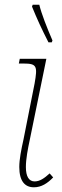

<svg xmlns="http://www.w3.org/2000/svg" viewBox="-20 -786 262 816"><path d="M186 -606H200L203 -614C180 -667 156 -728 147 -766H119L116 -758C138 -704 156 -665 186 -606ZM124 10C156 10 182 -7 206 -32L191 -49C168 -28 149 -15 127 -15C103 -15 90 -36 90 -76C90 -110 98 -152 107 -194L177 -536H64L60 -516H80C137 -516 140 -505 127 -431L80 -194C70 -149 62 -109 62 -76C62 -16 86 10 124 10Z"/></svg>

Font: Noto Serif SemiCondensed Thin
Style: Italic
Weight: 100
Width: 4
Italic angle: -12°
Designer: Monotype Design Team
Foundry: Monotype Imaging Inc.
Version: Version 2.013